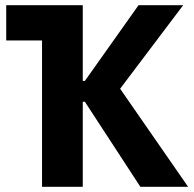

<svg xmlns="http://www.w3.org/2000/svg" viewBox="-20 -720 746 740"><path d="M142 0H299V-328H307L521 0H705L443 -378L686 -700H514L307 -408H299V-700H4V-564H142Z"/></svg>

Font: Fixel Text Bold
Style: Bold
Weight: 700
Width: 4
Designer: AlfaBravo + MacPaw
Foundry: Kyrylo Tkachov, Marchela Mozhyna, Serhii Makarenko, Maria Weinstein, Zakhar Kryvoshyya
Version: Version 1.211